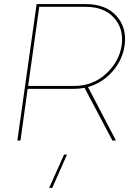

<svg xmlns="http://www.w3.org/2000/svg" viewBox="-20 -680 669 929"><path d="M396 -660.2Q491.2 -660.2 543 -603.3Q594.7 -546.4 583 -460.9Q573.7 -391.6 525.1 -335.4Q476.6 -279.3 405.8 -258.8L541 0H523.9L389.2 -254.9Q360.8 -250 337.9 -250H113.8L79.1 0H64L157.2 -660.2ZM116.2 -264.2H339.8Q427.7 -264.2 491.9 -322Q556.2 -379.9 568.8 -460.9Q579.6 -541 531.5 -594Q483.4 -647 394 -647H169.9ZM217.8 229 290 67.9H304.2L232.9 229Z"/></svg>

Font: Human Sans Thin
Style: Italic
Weight: 100
Italic angle: -8°
Designer: Tim Radville
Foundry: Continuum
Version: Version 1.000;FEAKit 1.0